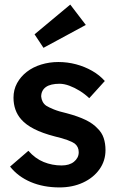

<svg xmlns="http://www.w3.org/2000/svg" viewBox="-20 -809 525 839"><path d="M24 -81 104 -150Q134 -116 171 -101Q208 -86 249 -86Q266 -86 279.5 -90Q293 -94 303 -102Q313 -110 318.5 -120.5Q324 -131 324 -144Q324 -168 306 -182Q296 -189 274.5 -197Q253 -205 219 -213Q165 -227 129 -245.5Q93 -264 73 -287Q56 -306 47.5 -330Q39 -354 39 -382Q39 -417 54.5 -445.5Q70 -474 97 -495Q124 -516 160 -527Q196 -538 235 -538Q275 -538 312.5 -528Q350 -518 382.5 -499.5Q415 -481 438 -455L370 -380Q351 -398 328.5 -412Q306 -426 283 -434.5Q260 -443 240 -443Q221 -443 206 -439.5Q191 -436 181 -429Q171 -422 165.5 -411.5Q160 -401 160 -387Q161 -375 166.5 -364.5Q172 -354 182 -347Q193 -340 215 -331Q237 -322 272 -314Q321 -301 354 -285Q387 -269 406 -248Q425 -230 433 -206Q441 -182 441 -153Q441 -106 414.5 -69Q388 -32 342.5 -11Q297 10 240 10Q170 10 114.5 -13.5Q59 -37 24 -81ZM170 -600 131 -659 287 -789 355 -700Z"/></svg>

Font: Our Lexend Medium
Style: Regular
Weight: 500
Designer: Bonnie Shaver-Troup, Thomas Jockin
Foundry: Lexend
Version: Version 1.007